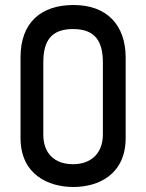

<svg xmlns="http://www.w3.org/2000/svg" viewBox="-20 -736 583 767"><path d="M482 -506C482 -635 408 -716 274 -716C146 -716 62 -648 62 -507V-185C62 -38 174 11 273 11C372 11 482 -38 482 -185ZM391 -199C391 -123 343 -80 272 -80C197 -80 153 -124 153 -198V-487C153 -572 184 -620 272 -620C361 -620 391 -570 391 -486Z"/></svg>

Font: Advent Pro
Style: SemiBold
Weight: 600
Designer: Andreas Kalpakidis
Foundry: Andreas Kalpakidis
Version: Version 2.002 2008